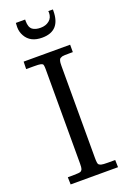

<svg xmlns="http://www.w3.org/2000/svg" viewBox="-164 -920 650 974"><g transform="rotate(-20 161.0 -432.5)"><path d="M234.1 -856.9 233.2 -865H258.1V-857.9Q258.1 -748.8 158.9 -748.8Q95.2 -748.8 69.8 -794.2Q57.1 -816.4 57.1 -841.8L58.1 -865H108.2V-856Q108.2 -823 125 -810.3Q140.4 -798.8 168.5 -798.8Q196.5 -798.8 215.3 -814Q234.1 -829.1 234.1 -856.9ZM27.1 -627 28.1 -667H279.1V-627H262Q227.3 -627 221.6 -625.1Q215.8 -623.3 211.7 -620.8Q207.5 -618.4 206.2 -615.4Q204.8 -612.3 203.1 -607.2Q200.9 -599.6 200.9 -581.1V-85Q200.9 -52.7 206.4 -48.2Q211.9 -43.7 218.8 -41.7Q228 -39.1 254.9 -39.1H293.9L294.9 0H39.1L38.1 -39.1H64Q103 -39.1 109 -43.6Q115 -48.1 117.2 -54Q120.1 -61.8 120.1 -83V-591.1Q120.1 -617.2 115.4 -620.4Q110.6 -623.5 104 -625Q96.2 -627 69.1 -627Z"/></g></svg>

Font: Linden Hill
Style: Regular
Weight: 400
Version: Version 1.202